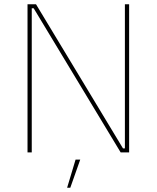

<svg xmlns="http://www.w3.org/2000/svg" viewBox="-20 -720 740 907"><path d="M110 0H130V-681H139L550 0H590V-700H570V-19H561L150 -700H110ZM297 167H312L359 34H337Z"/></svg>

Font: Fixel Variable
Style: Regular
Weight: 100
Width: 3
Designer: AlfaBravo + MacPaw
Foundry: Kyrylo Tkachov, Marchela Mozhyna, Serhii Makarenko, Maria Weinstein, Zakhar Kryvoshyya
Version: Version 1.211